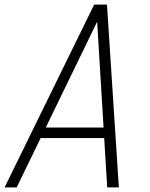

<svg xmlns="http://www.w3.org/2000/svg" viewBox="-36 -820 656 840"><path d="M-16 0 376 -800H432L484 0H433L389 -725L37 0ZM120 -216 142 -262H438L440 -216Z"/></svg>

Font: Victor Mono Thin
Style: Italic
Weight: 100
Italic angle: -12°
Monospace: yes
Designer: Rune Bjørnerås
Version: Version 1.561;gftools[0.9.30]